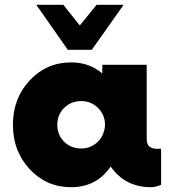

<svg xmlns="http://www.w3.org/2000/svg" viewBox="-20 -770 712 800"><path d="M362.5 -562.5H262.5L131.2 -750H243.8L312.5 -663.8L382.5 -750H495ZM633.8 -150H651.2V0Q628.8 10 608.8 10Q501.2 10 441.2 -76.2Q382.5 10 276.2 10Q173.8 10 103.8 -65Q33.8 -140 33.8 -250Q33.8 -360 103.8 -435Q173.8 -510 276.2 -510Q352.5 -510 406.2 -463.8V-500H591.2V-193.8Q591.2 -167.5 603.1 -158.8Q615 -150 633.8 -150ZM318.8 -151.2Q348.8 -151.2 373.1 -167.5Q397.5 -183.8 408.8 -210L413.8 -225Q417.5 -236.2 417.5 -250Q417.5 -291.2 388.8 -320Q360 -348.8 318.8 -348.8Q276.2 -348.8 247.5 -320.6Q218.8 -292.5 218.8 -250Q218.8 -207.5 247.5 -179.4Q276.2 -151.2 318.8 -151.2Z"/></svg>

Font: Now Black
Style: Regular
Weight: 900
Designer: Alfredo Marco Pradil
Foundry: Alfredo Marco Pradil
Version: Version 1.002;PS 001.002;hotconv 1.0.88;makeotf.lib2.5.64775